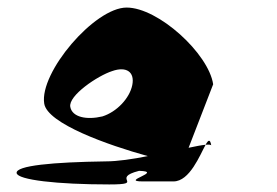

<svg xmlns="http://www.w3.org/2000/svg" viewBox="-20 -732 734 508"><path d="M24 -274C27 -256 131 -244 269 -244C367 -244 270 -260 348 -280C415 -278 295 -252 358 -252H439C482 -252 509 -322 524 -349C513 -348 498 -345 479 -341L544 -509C532 -590 399 -712 315 -712C230 -712 84 -540 97 -458C105 -405 266 -348 371 -319C331 -311 291 -305 259 -305C121 -303 21 -294 24 -274ZM166 -449C160 -479 239 -532 277 -544C314 -557 337 -542 330 -507C323 -472 289 -436 251 -424C209 -414 171 -422 166 -449ZM524 -349C533 -350 539 -349 539 -347C536 -365 531 -362 524 -349Z"/></svg>

Font: Ampere
Style: SCRevIta
Weight: 400
Version: Version 1